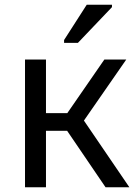

<svg xmlns="http://www.w3.org/2000/svg" viewBox="-20 -786 571 806"><path d="M423 0 240 -269 239 -277 418 -536H510L313 -252L309 -314L523 0ZM85 0V-536H173V0ZM167 -237V-311H271V-237ZM249 -606V-618L344 -766H450V-756L307 -606Z"/></svg>

Font: Noto Sans Ambassadori
Style: Regular
Weight: 400
Designer: Monotype Design Team
Foundry: Monotype Imaging Inc.
Version: Version 2.013